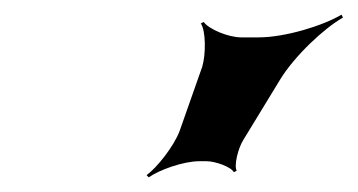

<svg xmlns="http://www.w3.org/2000/svg" viewBox="-20 -833 488 262"><path d="M256 -742 225 -654C217 -633 194 -604 180 -594L183 -591C197 -601 230 -613 252 -613H262C274 -613 296 -605 299 -598L303 -600C299 -607 305 -631 312 -642L362 -724C382 -757 423 -795 448 -809L446 -813C421 -798 369 -782 333 -782H309C292 -782 265 -793 258 -803L254 -801C261 -791 261 -759 256 -742Z"/></svg>

Font: Asimov
Style: EdgeWideIt
Weight: 500
Designer: Google
Version: Version 2.000980: 2014